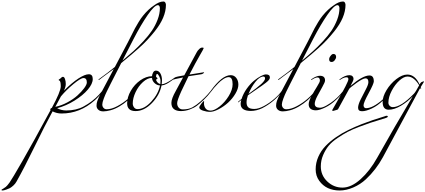

<svg xmlns="http://www.w3.org/2000/svg" viewBox="-656 -1448 5614 2534"><path d="M148 -176 74 -38Q153 -54 232.5 -96.5Q312 -139 366.5 -188.5Q421 -238 455.5 -285Q490 -332 490 -360Q490 -418 446 -418Q409 -418 312 -337.5Q215 -257 148 -176ZM156 50Q94 50 38 22Q-65 211 -200 488Q-335 765 -438 948Q-454 977 -479 1000Q-504 1023 -526 1035Q-549 1046 -572 1054Q-607 1066 -621.5 1066Q-636 1066 -636 1060.5Q-636 1055 -631.5 1052Q-627 1049 -612.5 1041Q-598 1033 -579.5 1018.5Q-561 1004 -529.5 960.5Q-498 917 -362 680.5Q-226 444 12 4Q6 -2 6 -5.5Q6 -9 15 -16.5Q24 -24 28 -24Q146 -241 146 -310Q146 -379 126 -386Q118 -389 118 -392.5Q118 -396 120.5 -398Q123 -400 128 -403Q133 -406 138 -410Q143 -414 149.5 -419.5Q156 -425 158 -428Q163 -434 176 -434Q192 -434 202 -404.5Q212 -375 212 -339Q212 -303 188 -252Q295 -358 380 -413Q465 -468 516.5 -468Q568 -468 568 -405Q568 -342 503 -265.5Q438 -189 327 -120Q216 -51 98 -20Q154 10 218 10Q282 10 340 -3Q398 -16 446 -42Q565 -106 651 -199Q683 -234 689.5 -244Q696 -254 700 -254Q704 -254 704 -251Q704 -248 702 -244Q651 -175 594 -124Q400 50 156 50Z M960 -648Q1042 -716 1103.5 -771.5Q1165 -827 1234.5 -902Q1304 -977 1349 -1043.5Q1394 -1110 1424 -1188.5Q1454 -1267 1454 -1340Q1454 -1357 1447 -1368.5Q1440 -1380 1428 -1380Q1383 -1380 1294 -1251.5Q1205 -1123 1106 -932ZM846 -538Q745 -465 708 -436Q652 -392 648 -392Q644 -392 644 -396Q644 -400 650 -404Q772 -492 860 -564L1034 -894Q1045 -915 1078.5 -981.5Q1112 -1048 1126 -1075Q1140 -1102 1173 -1156Q1206 -1210 1232 -1241Q1302 -1327 1376 -1376Q1445 -1428 1500 -1428Q1518 -1428 1526 -1413Q1534 -1398 1534 -1384Q1534 -1218 1385 -1033Q1335 -971 1290 -923Q1246 -875 1178 -814Q1094 -738 944 -616L808 -350Q772 -278 752.5 -238.5Q733 -199 713.5 -147Q694 -95 694 -69Q694 -43 710 -24.5Q726 -6 752 -6Q815 -6 892 -47Q969 -88 1034 -144.5Q1099 -201 1130 -248Q1134 -254 1138 -254Q1142 -254 1142 -251Q1142 -248 1140 -244Q1086 -172 1032.5 -125Q979 -78 919 -43Q859 -8 803.5 7Q748 22 707 22Q666 22 642 0.5Q618 -21 618 -53Q618 -85 628.5 -115.5Q639 -146 649.5 -167Q660 -188 692 -248Z M1410 -400 1404 -402Q1404 -381 1420.5 -362.5Q1437 -344 1460 -338Q1462 -351 1462 -371Q1462 -376 1462 -382Q1462 -410 1445 -441Q1428 -472 1418 -472Q1404 -472 1404 -432Q1410 -430 1416 -424Q1422 -418 1422 -413Q1422 -408 1417 -404Q1412 -400 1410 -400ZM1456 -320Q1416 -322 1384.5 -351Q1353 -380 1350 -420Q1291 -420 1230.5 -365Q1170 -310 1133 -231Q1096 -152 1096 -82Q1096 -55 1112.5 -31.5Q1129 -8 1160 -8Q1250 -8 1341.5 -108Q1433 -208 1456 -320ZM1545 -342Q1510 -323 1476 -320Q1451 -192 1348.5 -87Q1246 18 1134 18Q1022 18 1022 -84Q1022 -166 1070.5 -250Q1119 -334 1196 -388Q1273 -442 1350 -442Q1352 -467 1365 -491.5Q1378 -516 1402 -516Q1439 -516 1460.5 -479Q1482 -442 1482 -384Q1482 -368 1478 -336Q1523 -336 1622 -404Q1631 -410 1633.5 -410Q1636 -410 1636 -406Q1636 -402 1629.5 -398Q1623 -394 1604.5 -380.5Q1586 -367 1574.5 -359.5Q1563 -352 1545 -342Z M1621 -404Q1636 -414 1651.5 -425Q1667 -436 1776 -454L1938 -754Q1950 -779 1972 -799Q1992 -820 2012 -820Q2013 -820 2015 -820Q2032 -820 2032 -812Q2032 -804 1982 -719Q1932 -634 1844 -464L2032 -494Q2038 -494 2038 -492Q2038 -486 2023.5 -477Q2009 -468 2001 -468Q1993 -468 1832 -442L1736 -242Q1682 -122 1682 -86Q1682 -50 1703 -27Q1724 -4 1756 -4Q1834 -4 1884.5 -32Q1935 -60 1990.5 -109Q2046 -158 2080.5 -196.5Q2115 -235 2121.5 -244.5Q2128 -254 2132 -254Q2136 -254 2136 -251Q2136 -248 2134 -244Q2086 -181 2034 -131.5Q1982 -82 1943.5 -53Q1905 -24 1847.5 -3Q1790 18 1731.5 18Q1673 18 1639.5 -8Q1606 -34 1606 -90Q1606 -146 1664 -248L1760 -426Q1634 -401 1627.5 -396.5Q1621 -392 1618.5 -392Q1616 -392 1616 -396Q1616 -400 1621 -404Z M2038 -110 2036 -84Q2036 -45 2057.5 -16.5Q2079 12 2125.5 12Q2172 12 2241.5 -42.5Q2311 -97 2362.5 -180.5Q2414 -264 2414 -336Q2414 -430 2362 -430Q2332 -430 2294 -406Q2256 -382 2222 -346Q2162 -284 2134 -244Q2130 -238 2126 -238Q2122 -238 2122 -241Q2122 -244 2124 -248Q2274 -456 2388 -456Q2434 -456 2462 -420Q2490 -384 2490 -331Q2490 -278 2451 -212Q2412 -146 2355 -94Q2298 -42 2230.5 -7Q2163 28 2116.5 28Q2070 28 2022.5 12Q1975 -4 1974 -30Q1974 -43 2000.5 -78.5Q2027 -114 2036 -114Q2038 -114 2038 -110Z M2528 -128 2488 -96Q2486 -96 2486 -100Q2486 -104 2493 -111Q2500 -118 2532 -142Q2555 -214 2601 -278Q2647 -342 2695 -381.5Q2743 -421 2786 -443.5Q2829 -466 2854 -466Q2906 -466 2906 -426Q2906 -411 2895 -395.5Q2884 -380 2854.5 -357Q2825 -334 2798.5 -315.5Q2772 -297 2714.5 -258Q2657 -219 2616 -190Q2598 -139 2598 -95.5Q2598 -52 2621.5 -31Q2645 -10 2700.5 -10Q2756 -10 2828.5 -49Q2901 -88 2966 -144.5Q3031 -201 3062 -248Q3066 -254 3070 -254Q3074 -254 3074 -251Q3074 -248 3072 -244Q2961 -100 2804 -20Q2728 16 2656 16Q2520 16 2520 -78Q2520 -92 2528 -128ZM2624 -208Q2742 -293 2792 -339.5Q2842 -386 2842 -412Q2842 -438 2820 -438Q2771 -438 2715 -367.5Q2659 -297 2624 -208Z M3330 -648Q3412 -716 3473.5 -771.5Q3535 -827 3604.5 -902Q3674 -977 3719 -1043.5Q3764 -1110 3794 -1188.5Q3824 -1267 3824 -1340Q3824 -1357 3817 -1368.5Q3810 -1380 3798 -1380Q3753 -1380 3664 -1251.5Q3575 -1123 3476 -932ZM3216 -538Q3115 -465 3078 -436Q3022 -392 3018 -392Q3014 -392 3014 -396Q3014 -400 3020 -404Q3142 -492 3230 -564L3404 -894Q3415 -915 3448.5 -981.5Q3482 -1048 3496 -1075Q3510 -1102 3543 -1156Q3576 -1210 3602 -1241Q3672 -1327 3746 -1376Q3815 -1428 3870 -1428Q3888 -1428 3896 -1413Q3904 -1398 3904 -1384Q3904 -1218 3755 -1033Q3705 -971 3660 -923Q3616 -875 3548 -814Q3464 -738 3314 -616L3178 -350Q3142 -278 3122.5 -238.5Q3103 -199 3083.5 -147Q3064 -95 3064 -69Q3064 -43 3080 -24.5Q3096 -6 3122 -6Q3185 -6 3262 -47Q3339 -88 3404 -144.5Q3469 -201 3500 -248Q3504 -254 3508 -254Q3512 -254 3512 -251Q3512 -248 3510 -244Q3456 -172 3402.5 -125Q3349 -78 3289 -43Q3229 -8 3173.5 7Q3118 22 3077 22Q3036 22 3012 0.5Q2988 -21 2988 -53Q2988 -85 2998.5 -115.5Q3009 -146 3019.5 -167Q3030 -188 3062 -248Z M3464 -398Q3455 -392 3452.5 -392Q3450 -392 3450 -396Q3450 -400 3456 -404Q3520 -448 3566 -448Q3634 -448 3634 -386Q3634 -364 3600 -304.5Q3566 -245 3532 -180Q3498 -115 3498 -78Q3498 -26 3568 -26Q3602 -26 3657.5 -58Q3713 -90 3755 -125Q3797 -160 3829 -195Q3861 -230 3868.5 -242Q3876 -254 3880 -254Q3884 -254 3884 -251Q3884 -248 3882 -244Q3833 -178 3774 -126Q3710 -65 3634 -28.5Q3558 8 3513 8Q3468 8 3443 -12Q3418 -32 3418 -72Q3418 -112 3455 -180Q3492 -248 3529 -306.5Q3566 -365 3566 -384.5Q3566 -404 3557.5 -415Q3549 -426 3536 -426Q3506 -426 3464 -398ZM3688 -666Q3688 -688 3708 -712Q3726 -736 3744 -736Q3762 -736 3771 -725.5Q3780 -715 3780 -696Q3780 -677 3762 -653.5Q3744 -630 3720 -630Q3688 -630 3688 -666Z M3918 -428Q3883 -428 3838 -398Q3829 -392 3826.5 -392Q3824 -392 3824 -396Q3824 -400 3830 -404Q3899 -456 3956 -456Q3981 -456 3995.5 -442Q4010 -428 4010 -407Q4010 -386 3970 -314Q4131 -452 4220 -452Q4251 -452 4264.5 -430.5Q4278 -409 4278 -376.5Q4278 -344 4210 -219Q4142 -94 4142 -58Q4142 -42 4151 -31Q4160 -20 4174 -20Q4263 -20 4392 -132Q4426 -162 4457.5 -196Q4489 -230 4496.5 -242Q4504 -254 4508 -254Q4512 -254 4512 -251Q4512 -248 4510 -244Q4474 -196 4401.5 -124.5Q4329 -53 4251.5 -16.5Q4174 20 4122 20Q4070 20 4070 -26Q4070 -67 4104 -135.5Q4138 -204 4172 -268Q4206 -332 4206 -364Q4206 -414 4168 -414Q4133 -414 4046.5 -351.5Q3960 -289 3952 -274L3806 -8Q3801 0 3787.5 2.5Q3774 5 3759.5 10.5Q3745 16 3740 16Q3728 16 3728 6Q3728 2 3786 -96Q3942 -364 3942 -402Q3942 -428 3918 -428Z M4876 -322Q4849 -370 4809 -404Q4769 -438 4721.5 -438Q4674 -438 4615.5 -385.5Q4557 -333 4513.5 -250Q4470 -167 4470 -92Q4470 -69 4487 -51.5Q4504 -34 4528 -34Q4636 -34 4806 -210Q4829 -233 4876 -322ZM4116 191Q4248 139 4430 84Q4435 80 4448.5 80Q4462 80 4462 90Q4462 100 4441 107.5Q4420 115 4351.5 135.5Q4283 156 4232.5 172.5Q4182 189 4087 225Q3992 261 3933 292Q3874 323 3799 373.5Q3724 424 3681.5 476Q3639 528 3608.5 599Q3578 670 3578 748Q3578 866 3663.5 947Q3749 1028 3864 1028Q3979 1028 4102 918Q4225 808 4322 634Q4550 227 4792 -178Q4723 -104 4635 -52Q4547 0 4474 0Q4394 0 4394 -104Q4394 -173 4445 -258Q4496 -343 4574 -403.5Q4652 -464 4720 -464Q4822 -464 4882 -332L4888 -344Q4899 -364 4916 -368Q4924 -370 4928 -373Q4932 -376 4936 -376Q4938 -376 4938 -370Q4938 -364 4934 -360Q4930 -356 4896 -298Q4902 -286 4902 -279Q4902 -272 4898 -272L4890 -288L4398 626Q4307 793 4173 918Q4100 986 4007 1026Q3914 1066 3827 1066Q3740 1066 3672 1034.5Q3604 1003 3557 938Q3510 873 3510 787Q3510 701 3545 621.5Q3580 542 3639.5 480Q3699 418 3777.5 363.5Q3856 309 3942 267.5Q4028 226 4116 191Z"/></svg>

Font: Miama
Style: Regular
Weight: 400
Italic angle: 16.5°
Designer: Linus Romer
Foundry: Linus Romer
Version: 0.32